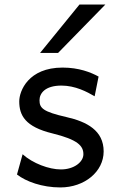

<svg xmlns="http://www.w3.org/2000/svg" viewBox="-20 -801 511 833"><path d="M407.7 -468.8C374 -487.3 322.3 -507.8 251.5 -507.8C103 -507.8 63.5 -406.2 63.5 -361.3C63.5 -300.8 88.9 -251 207.5 -222.2C316.9 -195.3 341.8 -168.5 341.8 -131.8C341.8 -98.1 301.3 -65.9 244.1 -65.9C192.4 -65.9 122.1 -92.3 78.1 -131.8L53.7 -43.9C92.3 -13.7 162.6 12.2 241.7 12.2C346.7 12.2 429.7 -56.2 429.7 -144C429.7 -234.9 356.9 -272.9 268.6 -293C166 -316.4 151.4 -332 151.4 -366.2C151.4 -395.5 174.8 -429.7 246.6 -429.7C307.1 -429.7 357.9 -402.3 390.6 -383.3ZM324.7 -781.2 153.8 -571.3H231.9L437 -781.2Z"/></svg>

Font: Andika
Style: Regular
Weight: 400
Designer: Victor Gaultney, Annie Olsen, Julie Remington, Don Collingsworth, Eric Hays
Foundry: SIL International
Version: Version 1.000